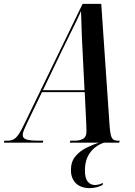

<svg xmlns="http://www.w3.org/2000/svg" viewBox="-77 -734 696 988"><path d="M-57 0 -54 -10H-39Q-22 -10 -9 -16Q4 -22 17 -40Q30 -58 48 -96L348 -714H444L486 -101Q489 -48 496.5 -29Q504 -10 528 -10H539L536 0H282L285 -10H306Q334 -10 351 -20Q368 -30 368 -58Q368 -66 367.5 -75Q367 -84 367 -94L359 -260H139L63 -102Q54 -83 47 -67Q40 -51 40 -39Q40 -22 60 -16Q80 -10 126 -10H146L143 0ZM240 -470 144 -270H358L348 -471Q346 -501 344.5 -539.5Q343 -578 342 -615Q341 -652 340 -677Q324 -640 299.5 -591.5Q275 -543 240 -470ZM385 234Q339 234 313.5 209Q288 184 288 141Q288 98 311 70.5Q334 43 367.5 26.5Q401 10 432 0H458Q414 15 387 51Q360 87 360 143Q360 183 374.5 200.5Q389 218 411 218Q432 218 453 207L451 218Q419 234 385 234Z"/></svg>

Font: Noto Serif Display ExtraCondensed SemiBold
Style: Italic
Weight: 600
Width: 2
Italic angle: -12°
Designer: Monotype Design Team
Foundry: Monotype Imaging Inc.
Version: Version 2.009